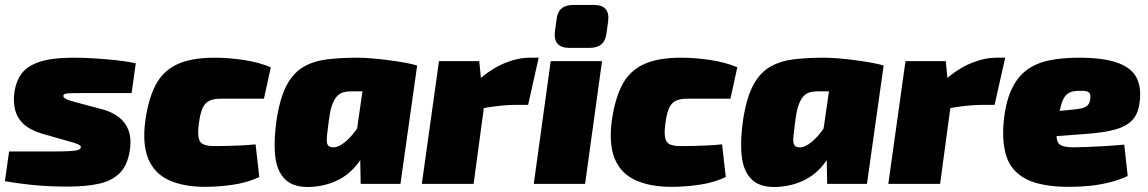

<svg xmlns="http://www.w3.org/2000/svg" viewBox="-23 -749 4677 782"><path d="M278 -514Q318 -514 365 -511Q412 -508 456.5 -503Q501 -498 530 -491L513 -370Q464 -370 415 -370Q366 -370 322 -370Q287 -370 268.5 -369.5Q250 -369 243 -367Q236 -365 235 -360Q234 -353 243.5 -347Q253 -341 284 -333L393 -304Q434 -293 461 -272Q488 -251 500 -219.5Q512 -188 507 -146Q499 -80 467 -46.5Q435 -13 381.5 -1Q328 11 253 11Q222 11 182.5 9.5Q143 8 96.5 3Q50 -2 -3 -11L14 -132Q27 -132 55 -132Q83 -132 117 -132Q151 -132 182 -132Q234 -132 260 -133.5Q286 -135 295.5 -138.5Q305 -142 306 -148Q307 -153 303 -156.5Q299 -160 287 -164.5Q275 -169 252 -175L147 -205Q100 -219 73.5 -243.5Q47 -268 38.5 -302Q30 -336 36 -376Q43 -420 66 -450.5Q89 -481 139.5 -497.5Q190 -514 278 -514Z M851 -514Q909 -514 971 -504.5Q1033 -495 1080 -475L1052 -347Q996 -347 952 -347Q908 -347 876 -347Q846 -347 828.5 -338Q811 -329 802 -308.5Q793 -288 788 -253Q782 -212 785.5 -190.5Q789 -169 804.5 -161.5Q820 -154 850 -154Q870 -154 897 -154.5Q924 -155 955.5 -156.5Q987 -158 1018 -161L1033 -28Q984 -5 925.5 3.5Q867 12 813 12Q725 12 665.5 -15Q606 -42 581 -102Q556 -162 569 -259Q582 -349 612 -405Q642 -461 699.5 -487.5Q757 -514 851 -514Z M1433 -514Q1459 -514 1494.5 -511Q1530 -508 1566.5 -503Q1603 -498 1632.5 -492.5Q1662 -487 1676 -482L1513 -376Q1488 -377 1465 -377Q1442 -377 1407 -377Q1391 -377 1377 -373.5Q1363 -370 1352 -359.5Q1341 -349 1332 -327.5Q1323 -306 1318 -270Q1311 -219 1308.5 -192.5Q1306 -166 1313 -157Q1320 -148 1339 -149Q1358 -151 1381 -169.5Q1404 -188 1425 -216.5Q1446 -245 1459 -277L1493 -221Q1478 -148 1444.5 -97.5Q1411 -47 1362 -20Q1313 7 1249 12Q1177 17 1141 -16Q1105 -49 1098 -113Q1091 -177 1104 -264Q1118 -353 1145.5 -403.5Q1173 -454 1214.5 -477.5Q1256 -501 1311 -507.5Q1366 -514 1433 -514ZM1471 -500 1676 -482 1608 0H1446L1444 -109L1417 -125Z M1929 -500 1939 -398 1958 -386 1906 0H1695L1765 -500ZM2171 -514 2128 -322H2081Q2054 -322 2021 -319Q1988 -316 1934 -307L1926 -424Q1981 -471 2034 -492.5Q2087 -514 2135 -514Z M2429 -500 2360 0H2151L2220 -500ZM2394 -729Q2428 -729 2443 -713Q2458 -697 2454 -663L2447 -612Q2440 -554 2378 -554H2296Q2230 -554 2237 -620L2244 -671Q2250 -729 2313 -729Z M2751 -514Q2809 -514 2871 -504.5Q2933 -495 2980 -475L2952 -347Q2896 -347 2852 -347Q2808 -347 2776 -347Q2746 -347 2728.5 -338Q2711 -329 2702 -308.5Q2693 -288 2688 -253Q2682 -212 2685.5 -190.5Q2689 -169 2704.5 -161.5Q2720 -154 2750 -154Q2770 -154 2797 -154.5Q2824 -155 2855.5 -156.5Q2887 -158 2918 -161L2933 -28Q2884 -5 2825.5 3.5Q2767 12 2713 12Q2625 12 2565.5 -15Q2506 -42 2481 -102Q2456 -162 2469 -259Q2482 -349 2512 -405Q2542 -461 2599.5 -487.5Q2657 -514 2751 -514Z M3333 -514Q3359 -514 3394.5 -511Q3430 -508 3466.5 -503Q3503 -498 3532.5 -492.5Q3562 -487 3576 -482L3413 -376Q3388 -377 3365 -377Q3342 -377 3307 -377Q3291 -377 3277 -373.5Q3263 -370 3252 -359.5Q3241 -349 3232 -327.5Q3223 -306 3218 -270Q3211 -219 3208.5 -192.5Q3206 -166 3213 -157Q3220 -148 3239 -149Q3258 -151 3281 -169.5Q3304 -188 3325 -216.5Q3346 -245 3359 -277L3393 -221Q3378 -148 3344.5 -97.5Q3311 -47 3262 -20Q3213 7 3149 12Q3077 17 3041 -16Q3005 -49 2998 -113Q2991 -177 3004 -264Q3018 -353 3045.5 -403.5Q3073 -454 3114.5 -477.5Q3156 -501 3211 -507.5Q3266 -514 3333 -514ZM3371 -500 3576 -482 3508 0H3346L3344 -109L3317 -125Z M3829 -500 3839 -398 3858 -386 3806 0H3595L3665 -500ZM4071 -514 4028 -322H3981Q3954 -322 3921 -319Q3888 -316 3834 -307L3826 -424Q3881 -471 3934 -492.5Q3987 -514 4035 -514Z M4370 -514Q4474 -514 4531 -492.5Q4588 -471 4607.5 -430Q4627 -389 4618 -328Q4612 -283 4587 -258Q4562 -233 4517.5 -221Q4473 -209 4405 -204L4139 -184L4152 -283L4350 -303Q4371 -305 4385 -308.5Q4399 -312 4407.5 -321Q4416 -330 4418 -349Q4419 -360 4416 -367Q4413 -374 4403 -377Q4393 -380 4372 -379Q4351 -379 4337 -373.5Q4323 -368 4314 -355.5Q4305 -343 4298.5 -320Q4292 -297 4286 -261Q4278 -212 4280.5 -188Q4283 -164 4300 -156.5Q4317 -149 4351 -149Q4372 -149 4408.5 -150.5Q4445 -152 4485.5 -154.5Q4526 -157 4556 -160L4570 -32Q4535 -16 4495 -6Q4455 4 4414 8Q4373 12 4333 12Q4219 12 4158 -19Q4097 -50 4077 -109.5Q4057 -169 4065 -254Q4073 -334 4097 -385Q4121 -436 4159 -464Q4197 -492 4250 -503Q4303 -514 4370 -514Z"/></svg>

Font: Exo 2 Black
Style: Italic
Weight: 900
Italic angle: -8°
Designer: Natanael Gama
Foundry: Natanael Gama
Version: Version 2.010